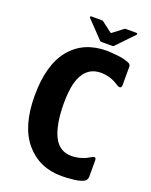

<svg xmlns="http://www.w3.org/2000/svg" viewBox="-153 -901 781 991"><g transform="rotate(20 238.0 -405.5)"><path d="M446 -39Q446 -12 414 -4Q400 1 379 3.5Q358 6 339 7Q320 8 310 8Q187 8 112.5 -79.5Q38 -167 38 -335Q38 -505 110 -592.5Q182 -680 310 -680Q320 -680 339 -678.5Q358 -677 379 -674.5Q400 -672 414 -667Q429 -663 437.5 -658Q446 -653 446 -642V-543Q446 -512 412 -536Q390 -550 366 -556.5Q342 -563 322 -563Q285 -563 260 -547Q235 -531 220 -502Q205 -473 199 -434Q193 -395 193 -348Q193 -316 196 -282.5Q199 -249 207 -217.5Q215 -186 229 -161Q243 -136 266 -121.5Q289 -107 322 -107Q346 -107 370 -113.5Q394 -120 408 -129Q431 -143 438.5 -142Q446 -141 446 -124ZM266 -713Q261 -713 258 -717L169 -810Q167 -813 168 -816Q169 -819 173 -819H232Q237 -819 241 -815L292 -776Q297 -771 302 -776L353 -815Q357 -819 362 -819H421Q426 -819 426.5 -816Q427 -813 425 -810L336 -717Q333 -713 328 -713Z"/></g></svg>

Font: Glory ExtraBold
Style: Regular
Weight: 800
Designer: Robert Leuschke
Foundry: Robert Leuschke
Version: Version 1.011